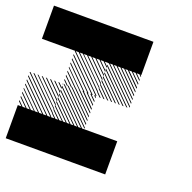

<svg xmlns="http://www.w3.org/2000/svg" viewBox="-121 -787 907 907"><g transform="rotate(20 333.0 -333.5)"><path d="M334.2 -322.5 322.5 -334.2H328.3L334.2 -328.3ZM334.2 -303.3 303.3 -334.2H309.2L334.2 -309.2ZM334.2 -284.2 284.2 -334.2H290L334.2 -290ZM334.2 -264.2 264.2 -334.2H270.8L334.2 -270.8ZM334.2 -245.8 245.8 -334.2H251.7L334.2 -251.7ZM334.2 -226.7 226.7 -334.2H232.5L334.2 -232.5ZM334.2 -207.5 207.5 -334.2H213.3L334.2 -213.3ZM334.2 -188.3 188.3 -334.2H194.2L334.2 -194.2ZM334.2 -169.2 169.2 -334.2H175L334.2 -175ZM318.3 -165.8 165.8 -318.3V-324.2L324.2 -165.8ZM299.2 -165.8 165.8 -299.2V-305L305 -165.8ZM280 -165.8 165.8 -280V-285.8L285.8 -165.8ZM260.8 -165.8 165.8 -260.8V-266.7L266.7 -165.8ZM241.7 -165.8 165.8 -241.7V-247.5L247.5 -165.8ZM222.5 -165.8 165.8 -222.5V-228.3L228.3 -165.8ZM203.3 -165.8 165.8 -203.3V-209.2L209.2 -165.8ZM184.2 -165.8 165.8 -184.2V-190L190 -165.8ZM167.5 -330 163.3 -334.2H167.5ZM167.5 -309.2 142.5 -334.2H148.3L167.5 -315ZM167.5 -288.3 121.7 -334.2H127.5L167.5 -294.2ZM167.5 -267.5 100.8 -334.2H106.7L167.5 -273.3ZM167.5 -246.7 80 -334.2H85.8L167.5 -252.5ZM167.5 -225.8 59.2 -334.2H65L167.5 -231.7ZM167.5 -205 38.3 -334.2H43.3L167.5 -210ZM167.5 -184.2 17.5 -334.2H23.3L167.5 -190ZM165 -165.8 -0.8 -331.7 2.5 -334.2 167.5 -169.2ZM144.2 -165.8 -0.8 -310.8V-316.7L150 -165.8ZM123.3 -165.8 -0.8 -290V-295.8L129.2 -165.8ZM102.5 -165.8 -0.8 -269.2V-275L108.3 -165.8ZM81.7 -165.8 -0.8 -248.3V-253.3L86.7 -165.8ZM60.8 -165.8 -0.8 -227.5V-233.3L66.7 -165.8ZM40 -165.8 -0.8 -206.7V-212.5L45.8 -165.8ZM19.2 -165.8 -0.8 -185.8V-191.7L25 -165.8ZM167.5 -334.2H169.2L167.5 -335.8ZM500.8 -489.2 489.2 -500.8H495L500.8 -495ZM500.8 -470 470 -500.8H475.8L500.8 -475.8ZM500.8 -450.8 450.8 -500.8H456.7L500.8 -456.7ZM500.8 -430.8 430.8 -500.8H437.5L500.8 -437.5ZM500.8 -412.5 412.5 -500.8H418.3L500.8 -418.3ZM500.8 -393.3 393.3 -500.8H399.2L500.8 -399.2ZM500.8 -374.2 374.2 -500.8H380L500.8 -380ZM500.8 -355 355 -500.8H360.8L500.8 -360.8ZM500.8 -335.8 335.8 -500.8H341.7L500.8 -341.7ZM485 -332.5 332.5 -485V-490.8L490.8 -332.5ZM465.8 -332.5 332.5 -465.8V-471.7L471.7 -332.5ZM446.7 -332.5 332.5 -446.7V-452.5L452.5 -332.5ZM427.5 -332.5 332.5 -427.5V-433.3L433.3 -332.5ZM408.3 -332.5 332.5 -408.3V-414.2L414.2 -332.5ZM389.2 -332.5 332.5 -389.2V-395L395 -332.5ZM370 -332.5 332.5 -370V-375.8L375.8 -332.5ZM350.8 -332.5 332.5 -350.8V-356.7L356.7 -332.5ZM334.2 -496.7 330 -500.8H334.2ZM334.2 -475.8 309.2 -500.8H315L334.2 -481.7ZM334.2 -455 288.3 -500.8H294.2L334.2 -460.8ZM334.2 -434.2 267.5 -500.8H273.3L334.2 -440ZM334.2 -413.3 246.7 -500.8H252.5L334.2 -419.2ZM334.2 -392.5 225.8 -500.8H231.7L334.2 -398.3ZM334.2 -371.7 205 -500.8H210L334.2 -376.7ZM334.2 -350.8 184.2 -500.8H190L334.2 -356.7ZM331.7 -332.5 165.8 -498.3 169.2 -500.8 334.2 -335.8ZM310.8 -332.5 165.8 -477.5V-483.3L316.7 -332.5ZM290 -332.5 165.8 -456.7V-462.5L295.8 -332.5ZM269.2 -332.5 165.8 -435.8V-441.7L275 -332.5ZM248.3 -332.5 165.8 -415V-420L253.3 -332.5ZM227.5 -332.5 165.8 -394.2V-400L233.3 -332.5ZM206.7 -332.5 165.8 -373.3V-379.2L212.5 -332.5ZM185.8 -332.5 165.8 -352.5V-358.3L191.7 -332.5ZM334.2 -500.8H335.8L334.2 -502.5ZM333.3 -166.7H500V0H333.3ZM166.7 -166.7H500V0H166.7ZM0 -166.7H333.3V0H0ZM333.3 -666.7H500V-500H333.3ZM166.7 -666.7H500V-500H166.7ZM0 -666.7H333.3V-500H0Z"/></g></svg>

Font: 0xA000-Pixelated
Style: Pixelated
Weight: 400
Version: Version 0.1